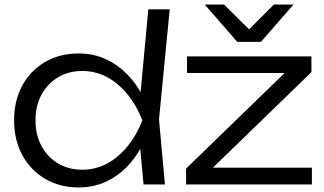

<svg xmlns="http://www.w3.org/2000/svg" viewBox="-20 -811 1426 844"><path d="M611 0 591 -215 618 -281 593 -352 632 -770H726L679 -286L705 0ZM646 -282Q624 -194 578.5 -127.5Q533 -61 468.5 -24Q404 13 326 13Q243 13 179 -24.5Q115 -62 78.5 -128.5Q42 -195 42 -282Q42 -370 78.5 -436Q115 -502 179 -539Q243 -576 326 -576Q404 -576 468.5 -539Q533 -502 579 -436Q625 -370 646 -282ZM136 -282Q136 -218 162.5 -169Q189 -120 235.5 -92.5Q282 -65 341 -65Q401 -65 451.5 -92.5Q502 -120 541.5 -169Q581 -218 606 -282Q581 -346 541.5 -395Q502 -444 451.5 -471.5Q401 -499 341 -499Q282 -499 235.5 -471.5Q189 -444 162.5 -395Q136 -346 136 -282ZM798 0V-70L1264 -522L1313 -490H802V-563H1349V-494L883 -42L840 -74H1351V0ZM1127 -627H1023L880 -791H965L1093 -664H1057L1184 -791H1270Z"/></svg>

Font: Unbounded Light
Style: Regular
Weight: 300
Designer: Luke Prowse, Jean-Baptiste Morizot, Fátima Lázaro, Florian Runge
Foundry: NaN
Version: Version 1.700